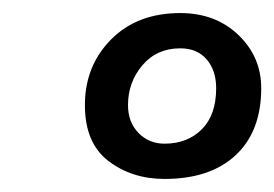

<svg xmlns="http://www.w3.org/2000/svg" viewBox="-20 -741 420 294"><path d="M110 -580Q110 -640 150 -680.5Q190 -721 256 -721Q310 -721 345 -687.5Q380 -654 380 -606Q380 -540 341 -503.5Q302 -467 232 -467Q182 -467 146 -494.5Q110 -522 110 -580ZM311 -606Q311 -633 296.5 -650Q282 -667 256 -667Q220 -667 198 -641Q176 -615 176 -580Q176 -554 192 -537.5Q208 -521 232 -521Q267 -521 289 -543Q311 -565 311 -606Z"/></svg>

Font: Mali SemiBold
Style: Italic
Weight: 600
Italic angle: -10°
Version: Version 1.000; ttfautohint (v1.6)